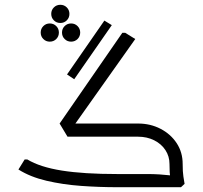

<svg xmlns="http://www.w3.org/2000/svg" viewBox="-20 -782 848 802"><path d="M273 -235 229 -266 491 -645H503L545 -619ZM470 0Q395 0 318.5 -5.5Q242 -11 174 -27Q106 -43 57 -74L83 -116H94Q147 -84 238.5 -69.5Q330 -55 470 -55H528V0ZM528 0V-55H596Q621 -55 645.5 -53.5Q670 -52 686 -50Q702 -48 702 -48V0ZM688 -97Q688 -129 671 -155Q654 -181 624 -196Q594 -211 557 -211H471V-222L477 -266H557Q608 -266 650.5 -244Q693 -222 718 -184Q743 -146 743 -97ZM697 0Q695 -13 691.5 -36Q688 -59 688 -97H743Q743 -64 746 -45Q749 -26 751 -14L736 0ZM262 -211 229 -266H534V-211ZM290 -451 260 -471 416 -696 447 -677ZM188 -608Q172 -608 161 -619Q150 -630 150 -646Q150 -662 161 -673Q172 -684 188 -684Q204 -684 215 -673Q226 -662 226 -646Q226 -630 215 -619Q204 -608 188 -608ZM277 -608Q261 -608 250 -619Q239 -630 239 -646Q239 -662 250 -673Q261 -684 277 -684Q293 -684 304 -673Q315 -662 315 -646Q315 -630 304 -619Q293 -608 277 -608ZM232 -686Q216 -686 205 -697Q194 -708 194 -724Q194 -740 205 -751Q216 -762 232 -762Q248 -762 259 -751Q270 -740 270 -724Q270 -708 259 -697Q248 -686 232 -686Z"/></svg>

Font: Fustat Light
Style: Regular
Weight: 300
Designer: Mohamed Gaber, Khaled Hosny, Laura Garcia Mut
Foundry: Kief Type Foundry, Alif Type Foundry, Hard Type Foundry
Version: Version 1.007